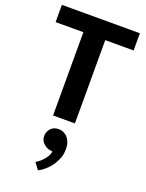

<svg xmlns="http://www.w3.org/2000/svg" viewBox="-175 -713 858 1131"><g transform="rotate(20 254.0 -148.0)"><path d="M253 201 235 198C219 195 205 187 194 175C182 164 176 149 176 131C176 114 182 98 194 84C206 71 223 64 244 64C253 64 262 66 271 69C280 73 289 79 297 86C304 94 311 104 316 117C321 130 323 145 323 163C323 182 320 200 314 217C307 234 299 250 289 265C278 280 266 294 253 305C240 317 226 327 211 334L180 293C197 283 213 270 227 253C241 237 250 220 253 201ZM10 -630H499V-522H321V0H184V-522H10Z"/></g></svg>

Font: Holmes&Hills Bold
Style: Bold
Weight: 500
Designer: Noopur Datye, Girish Dalvi, Yashodeep Gholap, Pallavi Karambelkar
Foundry: Ek Type
Version: ""